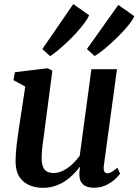

<svg xmlns="http://www.w3.org/2000/svg" viewBox="-20 -890 664 920"><path d="M184 10Q151.5 10 122 -2Q92.5 -14 73.8 -41.5Q55 -69 54.5 -116Q54.5 -133.5 56 -154.5Q57.5 -175.5 60.2 -199Q63 -222.5 66.5 -246.2Q70 -270 73 -291.5L101 -475L44.5 -506L51.5 -544L208.5 -563L231 -551.5L196.5 -289Q194 -267.5 191 -246.2Q188 -225 185.2 -204.8Q182.5 -184.5 181 -167Q179.5 -149.5 179.5 -135.5Q179.5 -107 186 -90.8Q192.5 -74.5 205.2 -67.8Q218 -61 236.5 -61Q260 -61 283.2 -72.8Q306.5 -84.5 326.8 -103.5Q347 -122.5 362 -143.5L418 -558.5H540.5L477.5 -96Q475 -77 480 -68.2Q485 -59.5 494.5 -59.5Q503.5 -59.5 514 -65.5Q524.5 -71.5 542.5 -86.5L555.5 -58Q550 -49.5 533.2 -33.2Q516.5 -17 490.2 -3.8Q464 9.5 430.5 9.5Q395.5 9.5 378.2 -6.2Q361 -22 360.5 -48.5Q360 -51 360 -55.8Q360 -60.5 360.8 -66.2Q361.5 -72 362 -78Q362.5 -84 363.5 -89L362 -90Q348 -71.5 330.5 -53.8Q313 -36 290.8 -21.5Q268.5 -7 242 1.5Q215.5 10 184 10ZM220 -621 183 -655 331 -870.5 407 -817Q400.5 -801 384.5 -779.5Q368.5 -758 346.8 -734Q325 -710 301.5 -687.8Q278 -665.5 256.5 -647.8Q235 -630 220 -621ZM433.5 -621.5 396.5 -655 547 -866.5 623.5 -812.5Q615 -792.5 591.5 -764.2Q568 -736 538.2 -707.2Q508.5 -678.5 480.2 -655.2Q452 -632 433.5 -621.5Z"/></svg>

Font: Merriweather 28pt SemiBold
Style: Italic
Weight: 600
Italic angle: -7.8°
Version: Version 2.101